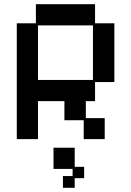

<svg xmlns="http://www.w3.org/2000/svg" viewBox="-20 -651 626 915"><path d="M60 12V-540H151V-631H433V-540H525V-260H433V-169H389V-88H479V12H379V-78H287V-169H161V12ZM161 -270H423V-530H161ZM280 244V188H326V154H235V53H336V144H381V198H336V244Z"/></svg>

Font: Pixelify Sans
Style: Regular
Weight: 400
Designer: Stefie Justprince
Foundry: Typecalism Foundryline
Version: Version 1.000;February 13, 2025;FontCreator 15.0.0.3015 64-b